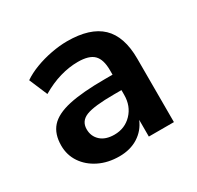

<svg xmlns="http://www.w3.org/2000/svg" viewBox="-117 -632 795 776"><g transform="rotate(-30 280.5 -244.5)"><path d="M233 10Q180 10 138.5 -10.5Q97 -31 73.5 -66Q50 -101 50 -145Q50 -199 78 -230.5Q106 -262 169 -276Q232 -290 338 -290H373V-311Q373 -361 351 -383Q329 -405 277 -405Q236 -405 193 -392.5Q150 -380 106 -354L70 -439Q96 -457 131.5 -470.5Q167 -484 206.5 -491.5Q246 -499 281 -499Q388 -499 440 -449.5Q492 -400 492 -296V0H375V-78Q358 -37 321 -13.5Q284 10 233 10ZM259 -76Q308 -76 340.5 -110Q373 -144 373 -196V-218H339Q245 -218 208.5 -203.5Q172 -189 172 -151Q172 -118 195 -97Q218 -76 259 -76Z"/></g></svg>

Font: Nunito Sans
Style: Bold
Weight: 700
Designer: Vernon Adams
Foundry: Vernon Adams
Version: Version 3.101; ttfautohint (v1.8.4.7-5d5b);gftools[0.9.27]